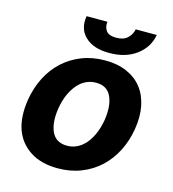

<svg xmlns="http://www.w3.org/2000/svg" viewBox="-111 -827 835 928"><g transform="rotate(15 307.0 -363.0)"><path d="M38.7 -273.1Q48.7 -333.8 74.6 -384.9Q100.5 -436.1 140.6 -473.4Q180.8 -510.7 233.8 -531.6Q286.9 -552.6 351.2 -552.6Q413.4 -552.6 460 -532Q506.7 -511.4 535.7 -474.1Q564.6 -436.8 574.9 -384.4Q585.2 -332 574.6 -268.5Q564.6 -208.1 538.5 -157Q512.4 -105.8 472.3 -68.5Q432.2 -31.2 379.1 -10.3Q326 10.7 262.1 10.7Q179 10.7 123.9 -25.2Q67.8 -61.8 46.3 -124.1Q24.9 -186.4 38.7 -273.1ZM200.3 -152.7Q221.6 -106.5 277 -106.5Q299.4 -106.5 317.8 -113.6Q336.3 -120.7 351.4 -133Q366.5 -145.2 378.2 -161.6Q389.9 -177.9 398.6 -196.6Q407.3 -215.2 413 -235.1Q418.7 -255 421.9 -273.8Q432.9 -345.5 412.6 -391Q392 -437.1 335.9 -437.1Q313.9 -437.1 295.3 -430Q276.6 -422.9 261.5 -410.5Q246.4 -398.1 234.6 -381.6Q222.7 -365.1 214 -346.4Q205.3 -327.8 199.6 -307.9Q193.9 -288 191.1 -269.2Q180 -197.8 200.3 -152.7ZM207.7 -735.8H312.1Q308.2 -711.3 321 -691.8Q333.8 -672.2 372.5 -672.2Q410.2 -672.2 429.7 -691.8Q448.9 -710.9 453.5 -735.8H558.9Q547.6 -671.9 494 -632.1Q440.3 -592.3 359.4 -592.3Q318.5 -592.3 288.7 -602.1Q258.9 -611.9 237.6 -632.1Q196.7 -671.5 207.7 -735.8Z"/></g></svg>

Font: Inter P
Style: Bold Italic
Weight: 700
Italic angle: 9.39999°
Designer: Rasmus Andersson
Foundry: rsms
Version: Version 3.018;git-588b23468